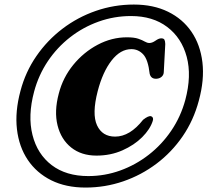

<svg xmlns="http://www.w3.org/2000/svg" viewBox="-20 -776 912 844"><path d="M356 48.5Q269.5 48.5 205.2 16.5Q141 -15.5 102.2 -73Q63.5 -130.5 54.5 -208Q45.5 -285.5 70 -376.5Q92 -460 140 -529.5Q188 -599 254.8 -649.8Q321.5 -700.5 401.5 -728.2Q481.5 -756 568.5 -756Q654 -756 718.5 -724.5Q783 -693 821.8 -636.2Q860.5 -579.5 869.8 -502.2Q879 -425 854 -333.5Q831 -247 783 -177Q735 -107 668 -56.5Q601 -6 521.5 21.2Q442 48.5 356 48.5ZM368 -2Q440.5 -2 508.5 -26.5Q576.5 -51 634 -95.8Q691.5 -140.5 733 -201.8Q774.5 -263 794.5 -336.5Q823 -443 800.8 -526.2Q778.5 -609.5 715 -657.5Q651.5 -705.5 556 -705.5Q482 -705.5 413.5 -681Q345 -656.5 288 -612Q231 -567.5 190.2 -506.8Q149.5 -446 130 -373.5Q101.5 -267 122.8 -182.8Q144 -98.5 207.2 -50.2Q270.5 -2 368 -2ZM651.5 -244.5Q640 -208 605 -173Q570 -138 518 -115Q466 -92 404 -92Q337.5 -92 293 -127.5Q248.5 -163 233 -224.8Q217.5 -286.5 238.5 -365Q256.5 -435 302 -490.8Q347.5 -546.5 409.2 -579.2Q471 -612 538 -612Q569.5 -612 587.8 -605.8Q606 -599.5 616.5 -593.2Q627 -587 636.5 -587Q649 -587 663.5 -597.2Q678 -607.5 688.5 -607.5Q699.5 -607.5 702.8 -601.5Q706 -595.5 706.5 -582.5L700 -460.5Q700 -448 691.8 -439.8Q683.5 -431.5 670 -430Q644 -427.5 638 -451.5Q631 -514 609.5 -537Q588 -560 557.5 -560Q509.5 -560 470.5 -510Q431.5 -460 409.5 -375.5Q383.5 -275 406.5 -225.2Q429.5 -175.5 486 -175.5Q551 -175.5 609 -249.5Q633 -268.5 644.5 -265Q656.5 -260 651.5 -244.5Z"/></svg>

Font: Fraunces 72pt Soft
Style: Bold Italic
Weight: 700
Italic angle: -16°
Version: Version 1.000;[b76b70a41]